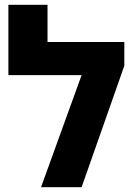

<svg xmlns="http://www.w3.org/2000/svg" viewBox="-20 -780 558 800"><path d="M178 -605H498V-506L320 0H151L320 -467H15V-760H178Z"/></svg>

Font: Noto Sans Hebrew SemiCondensed ExtraBold
Style: Regular
Weight: 800
Width: 4
Designer: Monotype Design Team
Foundry: Monotype Imaging Inc.
Version: Version 2.004; ttfautohint (v1.8.4.7-5d5b)